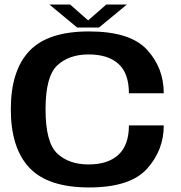

<svg xmlns="http://www.w3.org/2000/svg" viewBox="-20 -819 796 843"><path d="M371 4Q551 4 625 -77.5Q699 -159 699 -268.5H546Q546 -182 500 -139.5Q454 -97 369 -97Q282.5 -97 231.2 -145.2Q180 -193.5 180 -339Q180 -484 231.5 -532Q283 -580 369 -580Q454.5 -580 500.2 -538.5Q546 -497 546 -409.5H699Q699 -521 625.2 -601Q551.5 -681 370.5 -681Q190 -681 108.8 -595Q27.5 -509 27.5 -339Q27.5 -169 109 -82.5Q190.5 4 371 4ZM319 -698H414.5L537 -799H446.5L367 -729.5L288 -799H197Z"/></svg>

Font: Anybody SemiExpanded SemiBold
Style: Regular
Weight: 600
Width: 6
Designer: Tyler Finck
Foundry: Etcetera Type Company
Version: Version 1.113;gftools[0.9.25]